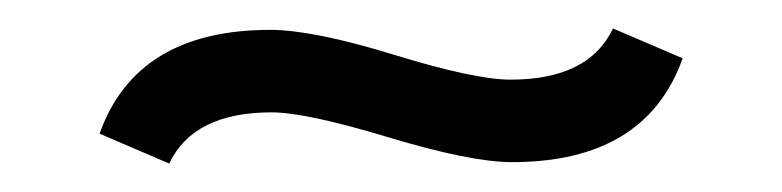

<svg xmlns="http://www.w3.org/2000/svg" viewBox="-20 -364 550 135"><path d="M99 -249 50 -270Q76 -343 170 -343Q200 -343 257 -325.5Q314 -308 339 -308Q394 -308 411 -344L460 -323Q434 -250 340 -250Q311 -250 253 -267.5Q195 -285 171 -285Q116 -285 99 -249Z"/></svg>

Font: LeckerliOne
Style: Regular
Weight: 400
Designer: Gesine Todt
Foundry: Gesine Todt
Version: Version 1.000